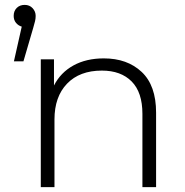

<svg xmlns="http://www.w3.org/2000/svg" viewBox="-20 -766 757 786"><path d="M76 -515H37L69 -657Q55 -661 45.5 -672.5Q36 -684 36 -701Q36 -721 48.5 -733.5Q61 -746 81 -746Q101 -746 113.5 -732.5Q126 -719 126 -701Q126 -690 123.5 -679.5Q121 -669 116 -652ZM405 -527Q501 -527 560 -471.5Q619 -416 619 -305V0H563V-300Q563 -388 519 -432.5Q475 -477 397 -477Q306 -477 254.5 -423.5Q203 -370 203 -277V0H147V-523H201V-416Q228 -469 280.5 -498Q333 -527 405 -527Z"/></svg>

Font: Montserrat-Alt1 Light
Style: Regular
Weight: 300
Designer: Differentunic
Foundry: Differentunic
Version: Version 7.222